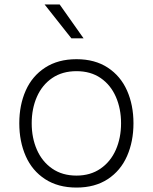

<svg xmlns="http://www.w3.org/2000/svg" viewBox="-20 -829 689 866"><path d="M67 0ZM67 -273Q67 -355 96 -420.5Q125 -486 183.5 -524Q242 -562 325 -562Q408 -562 466 -524Q524 -486 553 -420.5Q582 -355 582 -273Q582 -191 553 -125Q524 -59 466 -21Q408 17 325 17Q242 17 183.5 -21Q125 -59 96 -125Q67 -191 67 -273ZM526 -273Q526 -339 502.5 -392.5Q479 -446 434 -477Q389 -508 325 -508Q261 -508 215.5 -477Q170 -446 146.5 -392.5Q123 -339 123 -273Q123 -207 146.5 -153.5Q170 -100 215.5 -68.5Q261 -37 325 -37Q388 -37 433.5 -68.5Q479 -100 502.5 -153.5Q526 -207 526 -273ZM181 -809H249L357 -656H302Z"/></svg>

Font: Biryani UltraLight
Style: Regular
Weight: 250
Designer: Dan Reynolds and Mathieu Réguer
Foundry: Dan Reynolds and Mathieu Réguer
Version: Version 1.003; ttfautohint (v1.1) -l 5 -r 5 -G 72 -x 0 -D la